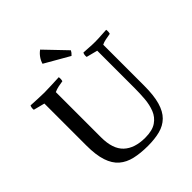

<svg xmlns="http://www.w3.org/2000/svg" viewBox="-250 -1071 1246 1246"><g transform="rotate(-45 372.5 -448.5)"><path d="M641 -275Q641 -185 624.5 -127.5Q608 -70 575 -37.5Q542 -5 493.5 7.5Q445 20 382 20Q315 20 262.5 8Q210 -4 174 -35Q138 -66 119.5 -122Q101 -178 101 -265V-650L24 -670Q21 -689 29 -705Q56 -704 89.5 -702Q123 -700 151 -700Q180 -700 220 -702Q260 -704 288 -705Q291 -686 286 -670Q266 -667 246 -663Q226 -659 206 -650V-235Q206 -128 258 -79Q310 -30 407 -30Q473 -30 509.5 -55Q546 -80 562 -120.5Q578 -161 582 -209.5Q586 -258 586 -305V-650L509 -670Q506 -689 514 -705Q541 -704 564.5 -702Q588 -700 616 -700Q645 -700 670 -702Q695 -704 723 -705Q726 -686 721 -670Q697 -666 677 -662Q657 -658 641 -650ZM275 -841Q281 -863 295.5 -883.5Q310 -904 329 -917L467 -773Q463 -765 458 -758.5Q453 -752 444 -744Z"/></g></svg>

Font: Alike
Style: Regular
Weight: 400
Designer: Sveta Sebyakina
Foundry: Cyreal (www.cyreal.org)
Version: Version 1.301; ttfautohint (v1.8.4.7-5d5b)